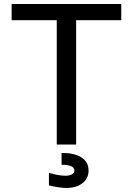

<svg xmlns="http://www.w3.org/2000/svg" viewBox="-20 -721 663 958"><path d="M263.2 0V-620.1H38.1V-701.2H585V-620.1H359.9V0ZM224.1 204.1V141.1Q270.5 155.8 307.1 155.8Q327.1 155.8 339.1 148.9Q351.1 142.1 351.1 129.9Q351.1 101.1 287.1 101.1V42Q351.6 42 386.7 64.7Q421.9 87.4 421.9 129.9Q421.9 168.9 391.6 192.9Q361.3 216.8 310.1 216.8Q276.4 216.8 224.1 204.1Z"/></svg>

Font: LT Superior Med
Style: Regular
Weight: 500
Designer: Daniel Lyons
Foundry: LyonsType
Version: Version 1.000